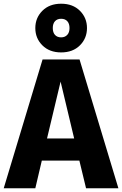

<svg xmlns="http://www.w3.org/2000/svg" viewBox="-33 -1013 657 1033"><path d="M394 -149H192L157 0H-13L196 -693H395L604 0H430ZM366 -268 293 -574 220 -268ZM435 -862Q435 -807 397 -769Q359 -731 296 -731Q233 -731 195 -769Q157 -807 157 -862Q157 -917 195 -955Q233 -993 296 -993Q359 -993 397 -955Q435 -917 435 -862ZM251 -862Q251 -838 263 -825Q275 -812 296 -812Q316 -812 328.5 -825Q341 -838 341 -862Q341 -886 329 -899Q317 -912 296 -912Q275 -912 263 -899Q251 -886 251 -862Z"/></svg>

Font: Statis Sans
Style: Bold
Weight: 700
Designer: bBox Type GmbH
Foundry: bBox Type GmbH
Version: Version 1.000